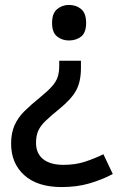

<svg xmlns="http://www.w3.org/2000/svg" viewBox="-20 -566 487 778"><path d="M329 -473Q329 -434 309 -418Q289 -402 259 -402Q232 -402 211.5 -418Q191 -434 191 -473Q191 -512 211.5 -529Q232 -546 259 -546Q289 -546 309 -529Q329 -512 329 -473ZM308 -291Q308 -236 289 -200.5Q270 -165 221 -125Q185 -96 164 -75.5Q143 -55 134.5 -35Q126 -15 126 13Q126 56 155 79Q184 102 237 102Q285 102 323.5 89.5Q362 77 399 59L437 139Q394 162 343 177Q292 192 230 192Q132 192 78.5 144Q25 96 25 16Q25 -27 39 -58.5Q53 -90 79.5 -116Q106 -142 143 -172Q175 -198 191.5 -217Q208 -236 214 -255Q220 -274 220 -300V-320H308Z"/></svg>

Font: Noto Sans Medium
Style: Regular
Weight: 500
Designer: Monotype Design Team
Foundry: Monotype Imaging Inc.
Version: Version 2.007